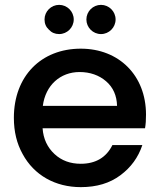

<svg xmlns="http://www.w3.org/2000/svg" viewBox="-20 -760 657 789"><path d="M73 -127C120 -40 207 9 312 9C377 9 431 -7 475 -40C518 -72 548 -113 565 -164H442C417 -113 373 -87 312 -87C269 -87 233 -100 204 -127C175 -154 158 -189 155 -233H576C579 -250 580 -268 580 -289C580 -450 469 -560 312 -560C149 -560 37 -447 37 -276C37 -219 49 -170 73 -127ZM156 -325C167 -410 228 -464 307 -464C350 -464 387 -451 416 -426C445 -401 460 -367 461 -325ZM181 -638C192 -626 206 -620 223 -620C256 -620 283 -647 283 -680C283 -713 256 -740 223 -740C190 -740 163 -713 163 -680C163 -663 169 -649 181 -638ZM335 -680C335 -647 362 -620 395 -620C428 -620 455 -647 455 -680C455 -713 428 -740 395 -740C362 -740 335 -713 335 -680Z"/></svg>

Font: Poppins Medium
Style: Regular
Weight: 500
Designer: Ninad Kale (Devanagari), Jonny Pinhorn (Latin)
Foundry: Indian Type Foundry
Version: 4.004